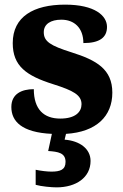

<svg xmlns="http://www.w3.org/2000/svg" viewBox="-20 -569 532 829"><path d="M224 240C309 240 371 197 371 126C371 73 324 39 259 34L265 9C396 1 465 -67 465 -169C465 -270 397 -309 289 -343C197 -372 169 -390 169 -430C169 -465 199 -484 245 -484C300 -484 340 -449 340 -383C410 -383 442 -407 442 -453C442 -501 390 -549 261 -549C125 -549 35 -497 35 -383C35 -284 93 -242 211 -205C296 -178 332 -159 332 -119C332 -86 306 -57 240 -57C170 -57 126 -96 126 -184C74 -184 29 -164 29 -107C29 -45 74 3 204 9L188 83C231 86 263 91 263 130C263 164 240 172 202 172C184 172 158 169 134 164V229C158 236 203 240 224 240Z"/></svg>

Font: Noto Serif Gurmukhi ExtraBold
Style: Regular
Weight: 800
Designer: Vaibhav Singh and the Monotype Design Team
Foundry: Monotype Imaging Inc.
Version: Version 2.004